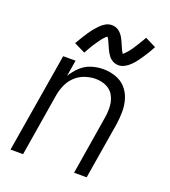

<svg xmlns="http://www.w3.org/2000/svg" viewBox="-138 -861 852 962"><g transform="rotate(20 288.0 -380.0)"><path d="M29 0H96L151 -335Q156 -363 168 -390.5Q180 -418 202.5 -439Q225 -460 253.5 -469.5Q282 -479 310 -479Q341 -479 367.5 -466.5Q394 -454 407.5 -428.5Q421 -403 422.5 -373Q424 -343 419 -313L368 0H435L485 -303Q490 -337 490 -371.5Q490 -406 480 -437.5Q470 -469 448.5 -492.5Q427 -516 395 -527Q363 -538 329 -538Q298 -538 267 -528.5Q236 -519 211 -496Q186 -473 169 -444L183 -530H117ZM392 -582Q408 -582 424 -590.5Q440 -599 453 -612Q466 -625 474 -635.5Q482 -646 492 -660.5Q502 -675 512.5 -692Q523 -709 534 -730L476 -759Q472 -751 468 -744.5Q464 -738 460 -731.5Q456 -725 452.5 -719Q449 -713 445.5 -708Q442 -703 439 -698Q436 -693 433 -688.5Q430 -684 427 -680Q424 -676 421.5 -672.5Q419 -669 416.5 -666.5Q414 -664 409.5 -658.5Q405 -653 401.5 -650Q398 -647 393 -643Q388 -651 384 -659Q380 -667 375.5 -678Q371 -689 367 -697.5Q363 -706 358 -715.5Q353 -725 347 -732.5Q341 -740 333 -746.5Q325 -753 315 -756.5Q305 -760 294 -760Q277 -760 261.5 -751.5Q246 -743 233 -729.5Q220 -716 211.5 -705.5Q203 -695 193.5 -681Q184 -667 173.5 -650Q163 -633 151 -612L210 -583Q214 -591 218 -597.5Q222 -604 225.5 -610.5Q229 -617 232.5 -622.5Q236 -628 239.5 -633.5Q243 -639 246.5 -644Q250 -649 253 -653.5Q256 -658 258.5 -661.5Q261 -665 264 -669Q267 -673 269 -675.5Q271 -678 276 -683.5Q281 -689 284 -692Q287 -695 292 -698Q297 -692 301 -683.5Q305 -675 310 -664Q315 -653 318.5 -644.5Q322 -636 327.5 -626.5Q333 -617 338.5 -609.5Q344 -602 352.5 -595.5Q361 -589 371 -585.5Q381 -582 392 -582Z"/></g></svg>

Font: Iosevka Sparkle Light Oblique
Style: Regular
Weight: 300
Italic angle: -9°
Designer: Belleve Invis
Foundry: Belleve Invis
Version: Version 4.5.0; ttfautohint (v1.8.3)